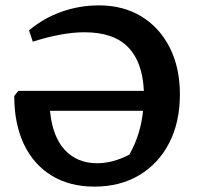

<svg xmlns="http://www.w3.org/2000/svg" viewBox="-20 -683 736 714"><path d="M331 11Q239 11 172 -30Q105 -71 69 -146.5Q33 -222 33 -326L48 -345H515Q510 -453 456 -508Q402 -563 294 -563Q252 -563 203.5 -554Q155 -545 102 -528L88 -570Q141 -615 208 -639Q275 -663 348 -663Q439 -663 506.5 -621.5Q574 -580 611.5 -505.5Q649 -431 649 -332Q649 -229 609.5 -152Q570 -75 498.5 -32Q427 11 331 11ZM461 -108Q503 -182 512 -271H166Q175 -175 221 -125.5Q267 -76 341 -76Q400 -76 461 -108Z"/></svg>

Font: Piazzolla SC SemiBold
Style: Regular
Weight: 600
Designer: Juan Pablo del Peral
Foundry: Huerta Tipografica
Version: Version 1.330